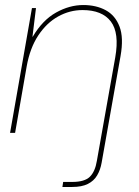

<svg xmlns="http://www.w3.org/2000/svg" viewBox="-20 -528 552 763"><path d="M20 0 107 -496H123L109 -382H110Q149 -448 202.5 -478Q256 -508 311 -508Q362 -508 400 -487.5Q438 -467 455 -422.5Q472 -378 459 -305L384 118Q379 147 366 169Q353 191 329 203Q305 215 267 215H228L231 195H267Q316 195 337 174.5Q358 154 365 111L438 -300Q455 -397 420.5 -442.5Q386 -488 308 -488Q257 -488 211 -462.5Q165 -437 132 -387Q99 -337 86 -264L40 0Z"/></svg>

Font: DM Sans 28pt Thin
Style: Italic
Weight: 250
Italic angle: -10°
Version: Version 4.004;gftools[0.9.30]